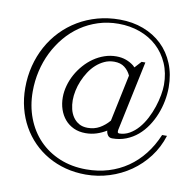

<svg xmlns="http://www.w3.org/2000/svg" viewBox="-95 -790 1107 1102"><g transform="rotate(10 458.5 -239.0)"><path d="M622.1 -386.7Q609.4 -414.6 586.2 -432.6Q563 -450.7 525.4 -450.7Q495.1 -450.7 469 -438.7Q442.9 -426.8 420.9 -407Q398.9 -387.2 381.8 -360.8Q364.7 -334.5 352.8 -305.9Q340.8 -277.3 334.7 -247.8Q328.6 -218.3 328.6 -191.9Q328.6 -165.5 334.7 -140.1Q340.8 -114.7 354.5 -94.7Q368.2 -74.7 389.2 -62.5Q410.2 -50.3 440.4 -50.3Q478.5 -50.3 509.3 -67.6Q540 -85 564.9 -114.3ZM897 -84Q875.5 -15.1 833.5 40.3Q791.5 95.7 735.4 134.8Q679.2 173.8 612.5 194.8Q545.9 215.8 475.1 215.8Q413.1 215.8 357.4 201.2Q301.8 186.5 254.2 159.2Q206.5 131.8 168.5 93.3Q130.4 54.7 103.5 6.8Q76.7 -41 62.3 -96.9Q47.9 -152.8 47.9 -214.8Q47.9 -281.7 63.5 -343.3Q79.1 -404.8 108.4 -458.3Q137.7 -511.7 179.4 -555.2Q221.2 -598.6 273.2 -629.6Q325.2 -660.6 386.2 -677.5Q447.3 -694.3 515.1 -694.3Q590.3 -694.3 653.3 -670.4Q716.3 -646.5 762 -602.8Q807.6 -559.1 833 -497.1Q858.4 -435.1 858.4 -358.9Q858.4 -320.3 850.6 -279.8Q842.8 -239.3 827.6 -201.2Q812.5 -163.1 789.8 -129.2Q767.1 -95.2 737.3 -69.8Q707.5 -44.4 670.4 -29.8Q633.3 -15.1 589.4 -15.1Q572.3 -15.1 563.7 -27.3Q555.2 -39.6 554.2 -54.2Q526.4 -37.1 496.3 -27.6Q466.3 -18.1 433.6 -18.1Q394.5 -18.1 364 -32.2Q333.5 -46.4 312.5 -71Q291.5 -95.7 280.5 -128.4Q269.5 -161.1 269.5 -198.2Q269.5 -232.4 279.1 -266.8Q288.6 -301.3 305.9 -332.8Q323.2 -364.3 347.4 -391.8Q371.6 -419.4 400.9 -439.7Q430.2 -460 463.4 -471.4Q496.6 -482.9 532.2 -482.9Q563.5 -482.9 588.9 -473.6Q614.3 -464.4 634.8 -448.2L644.5 -438.5L679.7 -477.1H701.7L615.2 -67.9Q614.3 -62.5 615 -57.1Q615.7 -51.8 622.6 -49.8Q655.8 -49.8 684.1 -66.2Q712.4 -82.5 735.4 -109.1Q758.3 -135.7 775.9 -169.7Q793.5 -203.6 805.2 -239.3Q816.9 -274.9 823 -308.8Q829.1 -342.8 829.1 -369.1Q829.1 -438 804.7 -493.7Q780.3 -549.3 737.8 -588.4Q695.3 -627.4 637.5 -648.4Q579.6 -669.4 512.7 -669.4Q449.7 -669.4 394.3 -651.6Q338.9 -633.8 292.2 -602.1Q245.6 -570.3 208.7 -526.4Q171.9 -482.4 146.2 -430.7Q120.6 -378.9 107.2 -320.8Q93.8 -262.7 93.8 -202.1Q93.8 -118.2 121.1 -46.9Q148.4 24.4 198.2 76.2Q248 127.9 318.1 157Q388.2 186 473.1 186Q542 186 602.3 167.7Q662.6 149.4 712.9 114.7Q763.2 80.1 802.5 30Q841.8 -20 868.7 -84Z"/></g></svg>

Font: Atsinvsda
Style: Italic
Weight: 400
Italic angle: -12°
Designer: Al Webster
Foundry: Al Webster and Michael Everson
Version: Version 2.000